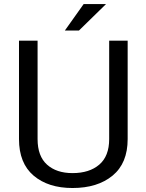

<svg xmlns="http://www.w3.org/2000/svg" viewBox="-20 -910 716 940"><path d="M366.5 -760.5H297.5L389.5 -890H499ZM335 10.5Q216 10.5 144.5 -50.2Q73 -111 73 -229V-711H164V-229Q164 -145.5 210.2 -104Q256.5 -62.5 335 -62.5Q417.5 -62.5 466 -104Q514.5 -145.5 514.5 -229V-711H605V-229Q605 -111 531.2 -50.2Q457.5 10.5 335 10.5Z"/></svg>

Font: Roberto Sans
Style: Regular
Weight: 400
Designer: Google (font) & Cristiano Sobral (main changes)
Version: Version 1.500; ttfautohint (v1.8.4.7-5d5b-dirty)